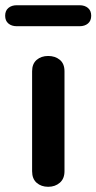

<svg xmlns="http://www.w3.org/2000/svg" viewBox="-59 -715 372 741"><path d="M64.9 -54.2V-439.9Q64.9 -468.8 82.5 -483.9Q100.1 -499 127 -499Q153.8 -499 171.9 -484.1Q189.9 -469.2 189.9 -439.9V-54.2Q189.9 -25.4 171.9 -9.8Q153.8 5.9 127 5.9Q100.1 5.9 82.5 -9.5Q64.9 -24.9 64.9 -54.2ZM5.9 -694.8H248Q268.1 -694.8 280.5 -684.3Q293 -673.8 293 -654.3Q293 -634.8 280.5 -624.3Q268.1 -613.8 248 -613.8H5.9Q-14.2 -613.8 -26.6 -624.3Q-39.1 -634.8 -39.1 -654.3Q-39.1 -673.8 -26.6 -684.3Q-14.2 -694.8 5.9 -694.8Z"/></svg>

Font: Nunito-Bold
Style: Bold
Weight: 700
Designer: Vernon Adams
Foundry: newtypography
Version: Version 3.000